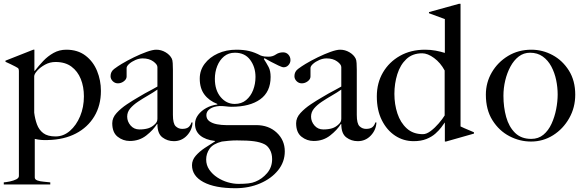

<svg xmlns="http://www.w3.org/2000/svg" viewBox="-20 -746 3114 1016"><path d="M0 230V219Q14 218 33 214Q52 210 66 203Q80 196 80 185V-369Q80 -383 74 -386.5Q68 -390 61 -394Q51 -399 36 -406.5Q21 -414 9 -419V-425L156 -483H162V-371H164Q184 -397 208.5 -423Q233 -449 263.5 -466Q294 -483 331 -483Q391 -483 432 -452Q473 -421 493.5 -371Q514 -321 514 -265Q514 -188 479 -130Q444 -72 381.5 -39.5Q319 -7 234 -5Q197 -3 164 -11V193Q164 204 178 209Q192 214 211.5 215.5Q231 217 246 219V230ZM274 -24Q316 -24 350 -53.5Q384 -83 404 -131Q424 -179 424 -236Q424 -287 407.5 -328Q391 -369 358 -393.5Q325 -418 274 -418Q244 -418 218.5 -404Q193 -390 177 -372Q161 -354 161 -342V-150Q165 -117 175.5 -88Q186 -59 209 -41.5Q232 -24 274 -24Z M900 1Q866 1 839.5 -19Q813 -39 813 -89L811 -90Q791 -58 754 -29Q717 0 667 0Q631 0 602.5 -22.5Q574 -45 574 -94Q574 -123 597 -148Q620 -173 651.5 -194Q683 -215 711 -231Q725 -240 746 -251.5Q767 -263 786 -273Q805 -283 813 -288V-391Q813 -405 791 -421Q769 -437 735 -437Q716 -437 696.5 -428.5Q677 -420 663.5 -408Q650 -396 650 -386V-341Q650 -327 635.5 -316Q621 -305 604 -305Q588 -305 576.5 -316.5Q565 -328 565 -343Q565 -367 584.5 -381.5Q604 -396 624 -408Q654 -426 689 -443Q724 -460 756 -471.5Q788 -483 807 -483Q833 -483 856 -469.5Q879 -456 889 -436Q893 -429 894 -411.5Q895 -394 895 -377V-138Q895 -92 909.5 -78Q924 -64 944 -64Q967 -64 978 -73.5Q989 -83 993 -98H999Q997 -58 969 -28.5Q941 1 900 1ZM718 -61Q744 -61 764 -67Q784 -73 801 -90Q813 -101 813 -118V-272Q790 -256 763 -240.5Q736 -225 710.5 -208Q685 -191 669 -172Q653 -153 653 -129Q653 -103 671 -82Q689 -61 718 -61Z M1226 250Q1117 250 1056.5 217.5Q996 185 996 128Q996 101 1015.5 78.5Q1035 56 1063.5 37Q1092 18 1118 2V0Q1067 -6 1039.5 -29Q1012 -52 1012 -90Q1012 -116 1028.5 -138Q1045 -160 1071.5 -174.5Q1098 -189 1130 -193V-196Q1086 -213 1061.5 -246Q1037 -279 1037 -330Q1037 -374 1063 -408.5Q1089 -443 1133 -463Q1177 -483 1231 -483Q1269 -483 1298.5 -476Q1328 -469 1360 -452Q1372 -448 1380.5 -447Q1389 -446 1401 -446Q1423 -446 1439.5 -457.5Q1456 -469 1478 -469Q1495 -469 1506 -457Q1517 -445 1517 -428Q1517 -413 1506.5 -401.5Q1496 -390 1481 -390Q1473 -390 1454 -399Q1435 -408 1414 -419Q1393 -430 1380 -438L1376 -434Q1391 -411 1401.5 -391Q1412 -371 1412 -339Q1412 -260 1357 -220.5Q1302 -181 1205 -181Q1198 -181 1191 -181.5Q1184 -182 1177 -183Q1169 -184 1160.5 -184.5Q1152 -185 1142 -185Q1110 -183 1091 -170Q1072 -157 1072 -137Q1072 -116 1088 -104.5Q1104 -93 1128 -88.5Q1152 -84 1175 -84H1335Q1402 -84 1444.5 -44Q1487 -4 1487 55Q1487 111 1451.5 155Q1416 199 1356.5 224.5Q1297 250 1226 250ZM1222 -196Q1258 -196 1282.5 -216.5Q1307 -237 1319.5 -269.5Q1332 -302 1332 -339Q1332 -391 1304 -429Q1276 -467 1223 -467Q1189 -467 1165.5 -447.5Q1142 -428 1129.5 -396.5Q1117 -365 1117 -329Q1117 -269 1147.5 -232.5Q1178 -196 1222 -196ZM1242 227Q1272 227 1294 224.5Q1316 222 1332 215Q1367 201 1393.5 170Q1420 139 1420 96Q1420 67 1408 46Q1396 25 1379 17Q1357 6 1324 1.5Q1291 -3 1233 -3Q1212 -3 1190 -1Q1168 1 1154 3Q1107 15 1089 41Q1071 67 1071 98Q1071 128 1087.5 152Q1104 176 1130 193Q1156 210 1185.5 218.5Q1215 227 1242 227Z M1873 1Q1839 1 1812.5 -19Q1786 -39 1786 -89L1784 -90Q1764 -58 1727 -29Q1690 0 1640 0Q1604 0 1575.5 -22.5Q1547 -45 1547 -94Q1547 -123 1570 -148Q1593 -173 1624.5 -194Q1656 -215 1684 -231Q1698 -240 1719 -251.5Q1740 -263 1759 -273Q1778 -283 1786 -288V-391Q1786 -405 1764 -421Q1742 -437 1708 -437Q1689 -437 1669.5 -428.5Q1650 -420 1636.5 -408Q1623 -396 1623 -386V-341Q1623 -327 1608.5 -316Q1594 -305 1577 -305Q1561 -305 1549.5 -316.5Q1538 -328 1538 -343Q1538 -367 1557.5 -381.5Q1577 -396 1597 -408Q1627 -426 1662 -443Q1697 -460 1729 -471.5Q1761 -483 1780 -483Q1806 -483 1829 -469.5Q1852 -456 1862 -436Q1866 -429 1867 -411.5Q1868 -394 1868 -377V-138Q1868 -92 1882.5 -78Q1897 -64 1917 -64Q1940 -64 1951 -73.5Q1962 -83 1966 -98H1972Q1970 -58 1942 -28.5Q1914 1 1873 1ZM1691 -61Q1717 -61 1737 -67Q1757 -73 1774 -90Q1786 -101 1786 -118V-272Q1763 -256 1736 -240.5Q1709 -225 1683.5 -208Q1658 -191 1642 -172Q1626 -153 1626 -129Q1626 -103 1644 -82Q1662 -61 1691 -61Z M2334 3V-97H2333Q2327 -88 2315 -72Q2303 -56 2284 -39Q2265 -22 2236.5 -10.5Q2208 1 2169 1Q2115 1 2071 -28Q2027 -57 2000.5 -110Q1974 -163 1974 -236Q1974 -307 2006.5 -362.5Q2039 -418 2096.5 -450.5Q2154 -483 2229 -483Q2259 -483 2285.5 -478Q2312 -473 2334 -466V-645L2250 -676V-682L2409 -726H2417V-77Q2423 -74 2437.5 -67.5Q2452 -61 2467 -55Q2482 -49 2488 -46V-39L2340 3ZM2218 -36Q2237 -36 2259.5 -53Q2282 -70 2302 -93.5Q2322 -117 2333 -135V-373Q2311 -414 2277 -439Q2243 -464 2214 -464Q2163 -464 2130.5 -433.5Q2098 -403 2082.5 -353.5Q2067 -304 2067 -249Q2067 -194 2083 -145.5Q2099 -97 2132.5 -66.5Q2166 -36 2218 -36Z M2790 3Q2730 3 2675.5 -25.5Q2621 -54 2586 -109.5Q2551 -165 2551 -245Q2551 -309 2582.5 -363Q2614 -417 2668.5 -450Q2723 -483 2792 -483Q2851 -483 2904 -454.5Q2957 -426 2990.5 -372.5Q3024 -319 3024 -245Q3024 -177 2992 -120.5Q2960 -64 2907 -30.5Q2854 3 2790 3ZM2791 -11Q2829 -11 2855.5 -33Q2882 -55 2898.5 -91Q2915 -127 2923 -168Q2931 -209 2931 -246Q2931 -284 2923 -322.5Q2915 -361 2897.5 -394Q2880 -427 2852 -447Q2824 -467 2785 -467Q2751 -467 2725 -447Q2699 -427 2681 -393.5Q2663 -360 2653.5 -320Q2644 -280 2644 -239Q2644 -179 2658.5 -127Q2673 -75 2705.5 -43Q2738 -11 2791 -11Z"/></svg>

Font: Mulat Addis
Style: Regular
Weight: 400
Designer: Fasil fikreab
Version: Version 1.001; ttfautohint (v1.8.3)